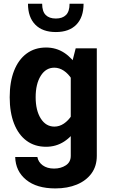

<svg xmlns="http://www.w3.org/2000/svg" viewBox="-20 -797 620 1049"><path d="M282.4 232.4Q348.9 232.4 399.9 211.3Q450.9 190.1 479.9 150.4Q508.9 110.8 508.9 54.4V-532.8H393.5L366.6 -427.9V54.4Q366.6 88.7 339.6 106.3Q312.6 124 275.3 124Q237.8 124 213.4 106.3Q189.1 88.6 184.1 60.6H63Q65.2 138.5 122.9 185.4Q180.6 232.4 282.4 232.4ZM33 -265.8Q33 -182.3 56.9 -121.5Q80.7 -60.7 125.3 -27.9Q169.9 4.9 231.4 4.9Q286.5 4.9 330.5 -23.7Q374.6 -52.2 409.1 -108.1L372 -167Q353.6 -138.4 329.1 -121.8Q304.6 -105.3 277.2 -105.3Q230.7 -105.3 202.7 -149.6Q174.8 -193.9 174.8 -265.9Q174.8 -338.4 202.6 -382.8Q230.3 -427.2 276.8 -427.2Q303.9 -427.2 328.6 -410.7Q353.3 -394.2 372 -364.8L409.1 -424.8Q374.6 -480.3 330.6 -508.8Q286.6 -537.4 231.6 -537.4Q170 -537.4 125.4 -504.4Q80.7 -471.3 56.9 -410.5Q33 -349.7 33 -265.8ZM436.6 -776.6H360.1Q360.1 -734.7 340.7 -715.2Q321.3 -695.8 285.1 -695.8Q248.9 -695.8 229.6 -715.2Q210.3 -734.7 210.3 -776.6H132.9Q132.9 -703 172.7 -662.4Q212.4 -621.9 285.1 -621.9Q357.8 -621.9 397.2 -662.4Q436.6 -703 436.6 -776.6Z"/></svg>

Font: Estedad-FD VF
Style: Regular
Weight: 100
Designer: Amin Abedi
Version: Version 7.3